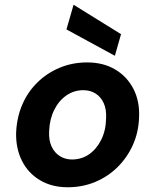

<svg xmlns="http://www.w3.org/2000/svg" viewBox="-20 -777 654 809"><path d="M265 12Q198 12 148 -18Q98 -48 72 -100.5Q46 -153 48 -220Q51 -283 74 -336.5Q97 -390 138 -430Q179 -470 232.5 -492Q286 -514 347 -514Q415 -514 465 -484.5Q515 -455 542 -403Q569 -351 566 -283Q564 -220 540 -166.5Q516 -113 475.5 -73Q435 -33 381.5 -10.5Q328 12 265 12ZM283 -105Q324 -105 355.5 -127Q387 -149 406.5 -188Q426 -227 427 -278Q429 -316 417 -342.5Q405 -369 382.5 -383Q360 -397 331 -397Q292 -397 260 -375Q228 -353 208.5 -314Q189 -275 187 -224Q185 -186 197.5 -159.5Q210 -133 232.5 -119Q255 -105 283 -105ZM464 -542 260 -653 290 -757 490 -633Z"/></svg>

Font: DM Sans 16pt
Style: Bold Italic
Weight: 700
Italic angle: -10°
Version: Version 4.004;gftools[0.9.30]